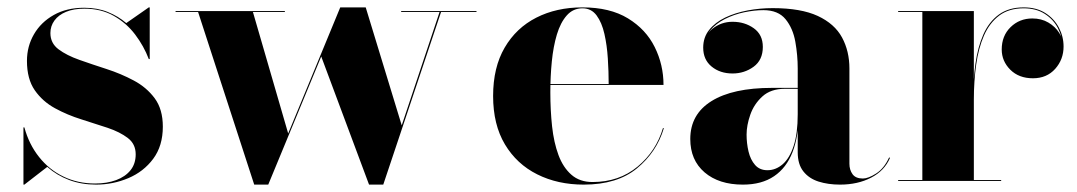

<svg xmlns="http://www.w3.org/2000/svg" viewBox="-20 -490 2918 520"><path d="M43.5 10V-145H46Q58.5 -99 85.8 -64.8Q113 -30.5 151.8 -11.8Q190.5 7 237.5 7Q269.5 7 294.5 -2.2Q319.5 -11.5 333.5 -29Q347.5 -46.5 347.5 -72Q347.5 -100 326.2 -116.2Q305 -132.5 271.5 -143.8Q238 -155 200.2 -166.8Q162.5 -178.5 129 -196.8Q95.5 -215 74.2 -245.5Q53 -276 53 -325Q53 -364.5 72 -397.2Q91 -430 125.8 -449.5Q160.5 -469 208 -469Q243.5 -469 272 -457.5Q300.5 -446 322 -427.5L383 -470H385.5V-330H383Q369.5 -365.5 346 -396.5Q322.5 -427.5 288.2 -447Q254 -466.5 208.5 -466.5Q179.5 -466.5 159 -458Q138.5 -449.5 127.5 -434.5Q116.5 -419.5 116.5 -400.5Q116.5 -373 138.5 -356.5Q160.5 -340 195.2 -327.8Q230 -315.5 268.8 -303Q307.5 -290.5 342.2 -272Q377 -253.5 399 -223.8Q421 -194 421 -147Q421 -95 395 -60Q369 -25 327.5 -7.5Q286 10 240 10Q200.5 10 167.2 -2.5Q134 -15 108 -38L46 10Z M1270.5 -460V-457.5H1174.5L1018 10H979.5L850 -337L706.5 10H668.5L516.5 -457.5H455.5V-460H751.5V-457.5H665L760.5 -128.5L901.5 -470H970.5L1068 -150.5L1170.5 -457.5H1066.5V-460Z M1561 10Q1490.5 10 1435 -17.8Q1379.5 -45.5 1347.5 -99Q1315.5 -152.5 1315.5 -230Q1315.5 -307.5 1346.8 -361Q1378 -414.5 1432.5 -442.2Q1487 -470 1557.5 -470Q1632 -470 1680.8 -440.2Q1729.5 -410.5 1753.2 -362.5Q1777 -314.5 1777 -260H1382.5V-262.5H1628.5Q1628.5 -296 1626.2 -331.5Q1624 -367 1617 -398Q1610 -429 1595.8 -448.2Q1581.5 -467.5 1557.5 -467.5Q1532 -467.5 1515 -448.2Q1498 -429 1488.2 -396.5Q1478.5 -364 1474.5 -323.5Q1470.5 -283 1470.5 -240Q1470.5 -191.5 1475.2 -147.8Q1480 -104 1492.5 -70.2Q1505 -36.5 1527.5 -16.8Q1550 3 1585 3Q1656.5 3 1706.8 -38.8Q1757 -80.5 1775.5 -143H1778Q1758.5 -78 1705 -34Q1651.5 10 1561 10Z M2255 10Q2223 10 2197 1.8Q2171 -6.5 2155.8 -25.8Q2140.5 -45 2140.5 -77.5V-304.5Q2140.5 -340.5 2134 -377Q2127.5 -413.5 2107.5 -438Q2087.5 -462.5 2047.5 -462.5Q2023.5 -462.5 1995.8 -456.8Q1968 -451 1943.2 -438.5Q1918.5 -426 1903 -407Q1887.5 -388 1887.5 -361H1885.5Q1885.5 -392.5 1909.2 -411.8Q1933 -431 1964 -431Q1997 -431 2021.5 -413.5Q2046 -396 2046 -363Q2046 -327.5 2021 -309.2Q1996 -291 1964 -291Q1930 -291 1907.2 -309.8Q1884.5 -328.5 1884.5 -361Q1884.5 -389 1900.8 -409.2Q1917 -429.5 1944.2 -442.5Q1971.5 -455.5 2005 -461.8Q2038.5 -468 2072.5 -468Q2149 -468 2194.8 -446.8Q2240.5 -425.5 2260.5 -388.5Q2280.5 -351.5 2280.5 -304.5V-46.5Q2280.5 -30 2289 -18.2Q2297.5 -6.5 2317 -6.5Q2331.5 -6.5 2353 -20.2Q2374.5 -34 2388 -63.5L2390.5 -62.5Q2375.5 -27.5 2339.2 -8.8Q2303 10 2255 10ZM1992 10Q1927 10 1888.2 -23.2Q1849.5 -56.5 1849.5 -113.5Q1849.5 -180.5 1907 -216.2Q1964.5 -252 2071 -252H2187V-249.5H2105.5Q2067.5 -249.5 2044.8 -228.8Q2022 -208 2012 -179.2Q2002 -150.5 2002 -125.5Q2002 -102 2007.2 -79.8Q2012.5 -57.5 2025 -43.2Q2037.5 -29 2058.5 -29Q2081 -29 2099.8 -45.2Q2118.5 -61.5 2129.5 -95Q2140.5 -128.5 2140.5 -180.5H2143Q2143 -121 2126.5 -78.2Q2110 -35.5 2076.5 -12.8Q2043 10 1992 10Z M2615.5 -220Q2615.5 -272 2621.8 -317Q2628 -362 2643.2 -396.5Q2658.5 -431 2685.2 -450.5Q2712 -470 2752.5 -470Q2787 -470 2811 -454.8Q2835 -439.5 2847.8 -415.2Q2860.5 -391 2860.5 -364Q2860.5 -329 2837.8 -303.5Q2815 -278 2777.5 -278Q2739.5 -278 2716.2 -301.2Q2693 -324.5 2693 -356Q2693 -393 2717 -416.5Q2741 -440 2776 -440Q2800.5 -440 2819.2 -429Q2838 -418 2848.8 -400.8Q2859.5 -383.5 2859.5 -364H2857.5Q2857.5 -390 2845.2 -413.8Q2833 -437.5 2809.5 -452.5Q2786 -467.5 2752.5 -467.5Q2712.5 -467.5 2686.2 -447.8Q2660 -428 2645 -393.8Q2630 -359.5 2623.8 -314.8Q2617.5 -270 2617.5 -220ZM2617.5 -460V-2.5H2691.5V0H2412.5V-2.5H2478V-457.5H2412.5V-460Z"/></svg>

Font: Bodoni Moda 72pt
Style: Bold
Weight: 700
Designer: Owen Earl
Foundry: indestructible type
Version: Version 2.004